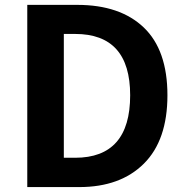

<svg xmlns="http://www.w3.org/2000/svg" viewBox="-20 -760 754 780"><path d="M90.8 0V-740.2H293.9Q467.8 -740.2 564 -648.4Q660.2 -556.6 660.2 -373Q660.2 -190.4 564.5 -95.2Q468.8 0 301.8 0ZM239.3 -119.1H285.2Q508.8 -119.1 508.8 -373Q508.8 -622.1 285.2 -622.1H239.3Z"/></svg>

Font: Bpmf Zihi Sans Bold
Style: Bold
Weight: 700
Foundry: But Ko
Version: Version 1.320